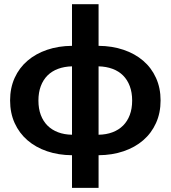

<svg xmlns="http://www.w3.org/2000/svg" viewBox="-20 -746 828 932"><path d="M458.5 -92Q496 -92.5 526.2 -104Q556.5 -115.5 577.5 -136.5Q598.5 -157.5 610 -188Q621.5 -218.5 621.5 -258Q621.5 -297 610 -327.8Q598.5 -358.5 577.5 -379.5Q556.5 -400.5 526.2 -411.8Q496 -423 458.5 -424ZM329.5 -424Q292 -423 261.8 -411.8Q231.5 -400.5 210.5 -379.5Q189.5 -358.5 178 -327.8Q166.5 -297 166.5 -258Q166.5 -218.5 178 -188Q189.5 -157.5 210.5 -136.5Q231.5 -115.5 261.8 -104Q292 -92.5 329.5 -92ZM458.5 -523.5Q524.5 -523 579.8 -504.2Q635 -485.5 675 -451.2Q715 -417 737.2 -368Q759.5 -319 759.5 -258.5Q759.5 -197.5 737.2 -148.5Q715 -99.5 675 -65Q635 -30.5 579.8 -11.8Q524.5 7 458.5 7.5V166H329.5V7.5Q263.5 7 208.5 -11.8Q153.5 -30.5 113.5 -65Q73.5 -99.5 51.2 -148.5Q29 -197.5 29 -258.5Q29 -319 51.2 -368Q73.5 -417 113.5 -451.2Q153.5 -485.5 208.5 -504.2Q263.5 -523 329.5 -523.5V-725.5H458.5Z"/></svg>

Font: Lato 2
Style: Regular
Weight: 800
Designer: Lukasz Dziedzic with Adam Twardoch and Botio Nikoltchev
Foundry: tyPoland Lukasz Dziedzic
Version: Version 2.015; 2015-08-06; http://www.latofonts.com/